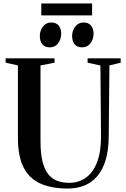

<svg xmlns="http://www.w3.org/2000/svg" viewBox="-20 -1080 727 1109"><path d="M372.5 9Q277 9 212.8 -20Q148.5 -49 116 -113.2Q83.5 -177.5 83.5 -282.5V-702L12.5 -718V-743H295V-718L214 -702V-263Q214 -193.5 225.5 -147.2Q237 -101 258.5 -74Q280 -47 310.5 -35.5Q341 -24 379.5 -24Q435 -24 476.2 -53.8Q517.5 -83.5 540.5 -142.8Q563.5 -202 563.5 -291L560 -701.5L486 -718V-743H677V-718L612 -702L608 -294Q607.5 -212.5 590 -155Q572.5 -97.5 541 -61.2Q509.5 -25 466.5 -8Q423.5 9 372.5 9ZM267.5 -806.5Q238.5 -806.5 224.2 -824.8Q210 -843 210 -871.5Q210 -902.5 227.8 -926.2Q245.5 -950 275 -950H276Q305.5 -950 319.5 -931.5Q333.5 -913 333.5 -885Q333.5 -854.5 316 -830.5Q298.5 -806.5 268.5 -806.5ZM454 -806.5Q425 -806.5 410.8 -824.8Q396.5 -843 396.5 -871.5Q396.5 -902.5 414.5 -926.2Q432.5 -950 462 -950H463Q492 -950 506.2 -931.5Q520.5 -913 520.5 -885Q520.5 -854.5 502.8 -830.5Q485 -806.5 455 -806.5ZM512 -1060V-991H218.5V-1060Z"/></svg>

Font: Merriweather 120pt SemiBold
Style: Regular
Weight: 600
Version: Version 2.100